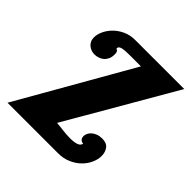

<svg xmlns="http://www.w3.org/2000/svg" viewBox="-142 -606 713 713"><g transform="rotate(45 214.0 -250.0)"><path d="M0 0 254.9 -445.8H199.2Q187.5 -445.8 177.5 -445.3Q167.5 -444.8 159.9 -443.4Q152.3 -441.9 148.2 -438.7Q144 -435.5 144 -430.2Q144 -427.7 145.8 -427.2Q147.5 -426.8 149.4 -425.3Q151.4 -423.8 153.1 -420.4Q154.8 -417 154.8 -408.2Q154.8 -394 150.1 -384Q145.5 -374 137.9 -367.7Q130.4 -361.3 120.8 -358.2Q111.3 -355 101.1 -355Q92.3 -355 84.2 -357.9Q76.2 -360.8 69.6 -366.2Q63 -371.6 59.1 -379.9Q55.2 -388.2 55.2 -398.9Q55.2 -414.1 63.2 -431.9Q71.3 -449.7 86.2 -464.8Q101.1 -480 122.6 -490Q144 -500 170.9 -500H428.2L183.1 -77.1Q189.5 -76.7 198.2 -75.7Q207 -74.7 217.3 -73.5Q227.5 -72.3 238 -71.5Q248.5 -70.8 258.8 -70.8Q277.3 -70.8 290.5 -75Q303.7 -79.1 306.2 -90.8Q296.4 -91.8 291.7 -97.7Q287.1 -103.5 287.1 -111.8Q287.1 -119.1 290.8 -126.7Q294.4 -134.3 301.3 -140.4Q308.1 -146.5 318.6 -150.6Q329.1 -154.8 342.8 -154.8Q366.2 -154.8 376.7 -141.1Q387.2 -127.4 387.2 -106.9Q387.2 -89.8 378.9 -70.8Q370.6 -51.8 355 -36.1Q339.4 -20.5 316.7 -10.3Q293.9 0 265.1 0Z"/></g></svg>

Font: Lobster
Style: Regular
Weight: 400
Designer: Pablo Impallari
Foundry: Pablo Impallari
Version: Version 1.007; ttfautohint (v1.1) -l 8 -r 50 -G 50 -x 14 -D 